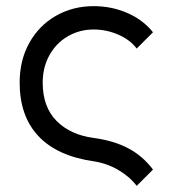

<svg xmlns="http://www.w3.org/2000/svg" viewBox="-20 -502 560 625"><path d="M285 23Q166 6 105 -59Q44 -124 44 -233Q44 -306 75.5 -362.5Q107 -419 162 -450.5Q217 -482 285 -482Q343 -482 394 -460Q445 -438 478 -397L425 -344Q403 -373 364.5 -389.5Q326 -406 285 -406Q239 -406 201 -384Q163 -362 141 -322.5Q119 -283 119 -233Q119 -154 164 -108.5Q209 -63 285 -53Q351 -44 398 -19Q445 6 478 50L425 103Q402 73 365.5 51.5Q329 30 285 23Z"/></svg>

Font: Kreadon
Style: Regular
Weight: 400
Designer: kohakuno
Foundry: StudioGnu
Version: Version 1.000;Glyphs 3.1.2 (3151)